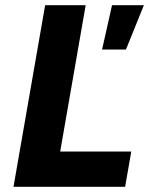

<svg xmlns="http://www.w3.org/2000/svg" viewBox="-20 -720 579 740"><path d="M154 -700H310.2L212 -136H486L462.2 0H32ZM411.8 -700H534.6L465.4 -529H373.4Z"/></svg>

Font: Fixel Italic Variable Display Thin
Style: Italic
Weight: 100
Italic angle: -10°
Designer: AlfaBravo + MacPaw
Foundry: Kyrylo Tkachov, Marchela Mozhyna, Serhii Makarenko, Maria Weinstein, Zakhar Kryvoshyya
Version: Version 1.210;Glyphs 3.2 (3217)